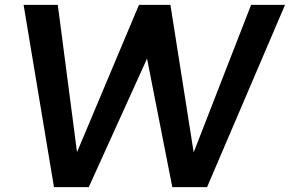

<svg xmlns="http://www.w3.org/2000/svg" viewBox="-20 -770 1193 790"><path d="M1152.8 -750 832 0H689L585 -528.8L345.2 0H202.1L77.1 -750H217.8L296.9 -144L551.8 -750H681.2L776.9 -143.1L1013.2 -750Z"/></svg>

Font: Oakes Grotesk
Style: SemiBold Italic
Weight: 600
Designer: Samuel Oakes
Foundry: Samuel Oakes
Version: Version 1.0 | wf-rip DC20170320